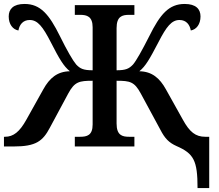

<svg xmlns="http://www.w3.org/2000/svg" viewBox="-20 -740 1104 970"><path d="M978 210H1037V-49H1017C968 -49 938 -73 904 -135L818 -289C787 -345 748 -379 684 -380C716 -406 736 -442 780 -526C821 -606 847 -639 887 -639C922 -639 939 -614 944 -586C972 -591 993 -617 993 -657C993 -694 970 -720 913 -720C833 -720 789 -668 734 -557C697 -484 669 -434 652 -414C632 -393 616 -385 569 -385V-598C569 -657 597 -665 632 -665H659V-714H358V-665H385C419 -665 448 -657 448 -602V-385C401 -385 385 -393 365 -414C348 -434 319 -484 283 -557C228 -668 184 -720 104 -720C47 -720 24 -694 24 -657C24 -617 45 -591 73 -586C78 -614 95 -639 130 -639C170 -639 196 -606 237 -526C280 -442 301 -406 333 -380C269 -379 230 -345 199 -289L113 -135C79 -74 48 -49 5 -49H0V0H49C162 0 196 -27 232 -95L325 -268C357 -327 380 -332 448 -332V-111C448 -56 419 -49 385 -49H358V0H659V-49H632C597 -49 569 -57 569 -116V-332C637 -332 659 -327 691 -268L790 -85C813 -40 834 -19 872 -2C959 36 978 71 978 210Z"/></svg>

Font: Noto Serif SemiBold
Style: Regular
Weight: 600
Designer: Monotype Design Team
Foundry: Monotype Imaging Inc.
Version: Version 2.013